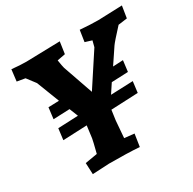

<svg xmlns="http://www.w3.org/2000/svg" viewBox="-148 -809 971 966"><g transform="rotate(-30 338.0 -326.0)"><path d="M92 -333 100 -398 162 -400 111 -532 73 -582 26 -590 34 -657Q83 -652 118 -652L315 -657L305 -588L258 -579Q264 -541 267 -531L328 -356L451 -544L460 -579L421 -591L431 -657Q493 -652 537 -652L676 -657L665 -588L613 -581Q553 -516 543 -501L484 -413L543 -416L535 -352L439 -348L404 -295L533 -300L525 -236L368 -229L360 -172Q359 -165 352 -73L409 -67L398 5Q329 0 222 0L125 5L122 -61L193 -73Q194 -76 198 -93Q202 -110 206.5 -127.5Q211 -145 212 -153L221 -223L82 -217L90 -282L207 -287L187 -337Z"/></g></svg>

Font: Andada
Style: Bold Italic
Weight: 700
Italic angle: -8.29999°
Designer: Carolina Giovagnoli
Foundry: Carolina Giovagnoli
Version: Version 1.003